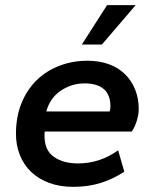

<svg xmlns="http://www.w3.org/2000/svg" viewBox="-20 -716 600 746"><path d="M265 10Q212 10 170.5 -5.5Q129 -21 100.5 -48.5Q72 -76 57 -114Q42 -152 42 -196Q42 -262 63.5 -315Q85 -368 122.5 -404.5Q160 -441 211 -460.5Q262 -480 320 -480Q366 -480 403 -466.5Q440 -453 465.5 -428Q491 -403 505 -368.5Q519 -334 519 -292Q519 -273 512 -248.5Q505 -224 492 -205H154Q153 -200 153 -196Q153 -192 153 -187Q153 -132 189.5 -106.5Q226 -81 283 -81Q368 -81 439 -132L463 -49Q419 -20 370.5 -5Q322 10 265 10ZM309 -392Q258 -392 216 -363.5Q174 -335 160 -283H406Q409 -292 409 -303Q409 -348 383 -370Q357 -392 309 -392ZM298 -543 396 -696H507L376 -543Z"/></svg>

Font: Celebes SemiBold
Style: Italic
Weight: 600
Italic angle: -10°
Designer: Anugrah Pasau
Foundry: Lafontype
Version: Version 1.000; ttfautohint (v1.8.4)